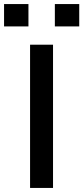

<svg xmlns="http://www.w3.org/2000/svg" viewBox="-21 -925 410 945"><path d="M127 0V-705H240V0ZM249 -795V-905H369V-795ZM-1 -795V-905H119V-795Z"/></svg>

Font: Nunito Sans 7pt Expanded Medium
Style: Regular
Weight: 500
Width: 7
Designer: Vernon Adams
Foundry: Vernon Adams
Version: Version 3.101;gftools[0.9.27]